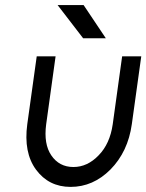

<svg xmlns="http://www.w3.org/2000/svg" viewBox="-20 -721 574 753"><path d="M306 -571H395L308 -701H206ZM124 -500 87 -234Q72 -123 121 -56Q171 12 257 12Q345 12 413 -56Q482 -126 497 -234L534 -500H459L422 -233Q411 -157 367 -112Q323 -66 268 -66Q212 -66 181 -112Q151 -156 161 -233L198 -500Z"/></svg>

Font: Unageo
Style: Regular-Italic
Weight: 400
Designer: Richard Sepsi
Foundry: Richard Sepsi
Version: Version 2.000